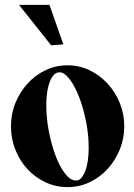

<svg xmlns="http://www.w3.org/2000/svg" viewBox="-20 -777 549 788"><path d="M257 -509Q305 -509 347 -489Q389 -469 421 -434.5Q453 -400 471.5 -354.5Q490 -309 490 -259Q490 -208 471.5 -163Q453 -118 421.5 -83.5Q390 -49 347.5 -29Q305 -9 257 -9Q209 -9 166.5 -29Q124 -49 92.5 -83Q61 -117 43 -162.5Q25 -208 25 -259Q25 -310 43.5 -355Q62 -400 93.5 -434.5Q125 -469 167 -489Q209 -509 257 -509ZM229 -480H223Q200 -480 185 -443Q170 -406 170 -345Q170 -290 181 -235Q192 -180 209 -135.5Q226 -91 248 -63.5Q270 -36 292 -36Q314 -36 329 -73Q344 -110 344 -171Q344 -223 333.5 -276.5Q323 -330 306.5 -374Q290 -418 269.5 -447Q249 -476 229 -480ZM58 -757H183L240 -595L190 -591Z"/></svg>

Font: CatShop
Style: Regular
Weight: 400
Designer: Peter Wiegel
Foundry: Peter Wiegel
Version: Version 1.000 2009 initial release